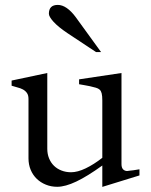

<svg xmlns="http://www.w3.org/2000/svg" viewBox="-20 -732 603 767"><path d="M383.8 -523.9H363.8L249.5 -599.6Q212.4 -624.5 193.8 -645Q175.3 -665.5 175.3 -677.2Q175.3 -712.4 210.9 -712.4Q228.5 -712.4 246.6 -700Q264.6 -687.5 281.7 -664.6ZM537.1 -31.2 388.7 14.6V-70.8Q329.1 -27.8 284.9 -6.8Q240.7 14.2 208.5 14.2Q184.1 14.2 163.1 5.6Q142.1 -2.9 126.7 -17.8Q111.3 -32.7 102.5 -53.7Q93.8 -74.7 93.8 -99.6V-336.9Q93.8 -352.1 87.4 -360.8Q81.1 -369.6 71.3 -374.8Q61.5 -379.9 49.6 -382.8Q37.6 -385.7 26.4 -389.6V-410.2L168.9 -440.4V-137.7Q168.9 -116.7 176 -99.4Q183.1 -82 195.6 -69.8Q208 -57.6 225.6 -50.8Q243.2 -43.9 263.7 -43.9Q290 -43.9 322.5 -59.6Q355 -75.2 388.7 -101.6V-330.6Q388.7 -349.1 386.2 -358.9Q383.8 -368.7 378.2 -373.8Q372.6 -378.9 363 -381.6Q353.5 -384.3 338.9 -387.7Q328.6 -390.1 317.1 -391.8Q305.7 -393.6 295.9 -395.5V-415L465.3 -440.4V-76.7Q465.3 -62.5 471.4 -55.9Q477.5 -49.3 487.3 -48.8Q492.7 -49.8 499 -50.3Q505.4 -50.8 512.7 -51.8L537.1 -55.7Z"/></svg>

Font: HM XNiloofar
Style: Regular
Weight: 400
Designer: Hossein Movahhedian
Version: Version 2.8, 2015